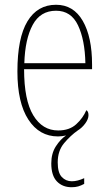

<svg xmlns="http://www.w3.org/2000/svg" viewBox="-20 -562 452 805"><path d="M280 223Q242 223 218.5 198.5Q195 174 195 123Q195 81 214.5 51Q234 21 257 6Q239 10 223 10Q145 10 99 -60.5Q53 -131 53 -262Q53 -403 95 -472.5Q137 -542 215 -542Q288 -542 327 -474.5Q366 -407 366 -291V-272H81Q81 -142 119.5 -78.5Q158 -15 224 -15Q271 -15 299.5 -41Q328 -67 342 -100Q351 -95 351 -79Q351 -63 337.5 -44.5Q324 -26 306 -15Q276 6 249 38Q222 70 222 119Q222 162 239 180Q256 198 281 198Q305 198 333 185V209Q320 216 308 219.5Q296 223 280 223ZM338 -297Q336 -395 307 -456Q278 -517 215 -517Q149 -517 117 -457.5Q85 -398 82 -297Z"/></svg>

Font: Noto Serif Ethiopic Condensed Thin
Style: Regular
Weight: 100
Width: 3
Designer: Monotype Design Team
Foundry: Monotype Imaging Inc.
Version: Version 2.102; ttfautohint (v1.8.4.7-5d5b)